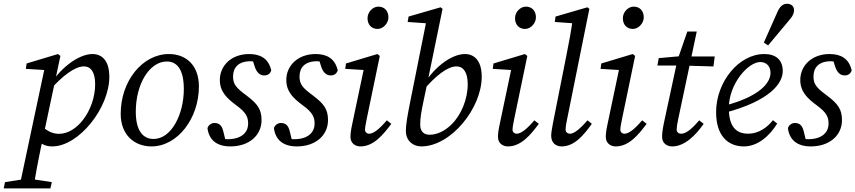

<svg xmlns="http://www.w3.org/2000/svg" viewBox="-78 -780 4633 1040"><path d="M25.4 240.6H103.2C113.3 172.5 125.3 106.4 152.1 -21.8L156.2 -39.8L249.2 -477.2L236 -487.3L66.1 -436.2L62.1 -407L181.2 -399.6L164.3 -414L25.4 240.6ZM102.8 -44.6C135.7 -2.9 163.9 13.1 204.8 13.1C349 13.1 514.2 -195.4 514.2 -363.9C514.2 -454.3 472.1 -487.3 422.8 -487.3C349.9 -487.3 241.5 -412.7 178.7 -294.6L189.6 -289.1C262.6 -372.8 329.8 -420.4 376.5 -420.4C414.5 -420.4 437.4 -388.6 437.4 -323.7C437.4 -254.9 412.5 -183.8 371.8 -130.9C336.9 -85.8 291.3 -55.1 240.7 -55.1C212.4 -55.1 178.6 -66.6 144.7 -100.8L102.8 -44.6ZM-57.9 240.6H194.8L202.8 206.5L83.7 188.5H64.1L-50.9 206.5L-57.9 240.6Z M742.6 13.1C883.2 13.1 999.4 -138.1 999.4 -311.9C999.4 -425.4 931.1 -487.3 836.7 -487.3C695 -487.3 575.8 -343 575.8 -163.3C575.8 -48.9 650.1 13.1 742.6 13.1ZM753.6 -27.3C698.1 -27.3 657.5 -69.8 657.5 -175.3C657.5 -323.9 731 -446.9 825.6 -446.9C880.1 -446.9 917.7 -405.4 917.7 -297.1C917.7 -162.9 852 -27.3 753.6 -27.3Z M1148 -1.2 1131.1 -70.3C1124 -97.8 1111.6 -113.8 1083.4 -113.8C1067 -113.8 1050.9 -102.6 1045.9 -86.1C1053 -25.9 1092.4 13.1 1169.6 13.1C1270.7 13.1 1338.7 -46.2 1338.7 -129.2C1338.7 -187.2 1317.6 -217.3 1257.6 -262.4C1200.7 -304.4 1184.4 -323.6 1184.4 -365.6C1184.4 -411.3 1210.3 -448.2 1278.8 -448.2C1294.8 -448.2 1304.9 -446.3 1315 -443.3L1284.2 -474.1L1302.3 -417.8C1312.5 -387.5 1329.8 -371.4 1352.9 -371.4C1371.3 -371.4 1385.4 -379.8 1391.3 -399C1376.4 -463.9 1331.4 -487.3 1271.6 -487.3C1175.9 -487.3 1112.8 -425 1112.8 -346.8C1112.8 -283.7 1150.7 -247.7 1200.9 -210.4C1257.7 -169.5 1266 -143.5 1266 -110.5C1266 -58.9 1225.3 -26 1155.9 -26C1138.7 -26 1130.5 -28 1109.4 -34.8L1148 -1.2Z M1508 -1.2 1491.1 -70.3C1484 -97.8 1471.6 -113.8 1443.4 -113.8C1427 -113.8 1410.9 -102.6 1405.9 -86.1C1413 -25.9 1452.4 13.1 1529.6 13.1C1630.7 13.1 1698.7 -46.2 1698.7 -129.2C1698.7 -187.2 1677.6 -217.3 1617.6 -262.4C1560.7 -304.4 1544.4 -323.6 1544.4 -365.6C1544.4 -411.3 1570.3 -448.2 1638.8 -448.2C1654.8 -448.2 1664.9 -446.3 1675 -443.3L1644.2 -474.1L1662.3 -417.8C1672.5 -387.5 1689.8 -371.4 1712.9 -371.4C1731.3 -371.4 1745.4 -379.8 1751.3 -399C1736.4 -463.9 1691.4 -487.3 1631.6 -487.3C1535.9 -487.3 1472.8 -425 1472.8 -346.8C1472.8 -283.7 1510.7 -247.7 1560.9 -210.4C1617.7 -169.5 1626 -143.5 1626 -110.5C1626 -58.9 1585.3 -26 1515.9 -26C1498.7 -26 1490.5 -28 1469.4 -34.8L1508 -1.2Z M1820.4 -38.3C1820.4 -4.1 1846.5 13.1 1874 13.1C1945.4 13.1 1996.7 -49 2041.6 -109.2L2017.4 -128.3C1976.6 -80.4 1944.9 -55.6 1921.1 -55.6C1910.1 -55.6 1899.2 -63.5 1899.2 -77.5C1899.2 -89.5 1903.2 -110.3 1908.2 -135.1L1979.3 -477.2L1966.2 -487.3L1796.1 -436.2L1792 -407L1911.4 -399.7L1894.3 -414.1L1830.5 -111C1821.6 -70.3 1820.4 -52.7 1820.4 -38.3ZM1967.3 -623.2C1997.7 -623.2 2026 -654.3 2026 -685.8C2026 -721.9 2003.8 -744.1 1971.6 -744.1C1941.2 -744.1 1912.8 -715 1912.8 -681.5C1912.8 -645.3 1935.2 -623.2 1967.3 -623.2Z M2203.5 13.1C2365.8 13.1 2531.3 -195.2 2531.3 -363.9C2531.3 -454.2 2489.3 -487.3 2440 -487.3C2367.1 -487.3 2263.6 -412.7 2200.8 -294.6L2212.7 -289.1C2284.8 -372.9 2347.1 -420.4 2394.8 -420.4C2431.7 -420.4 2455.5 -388.5 2455.5 -323.8C2455.5 -242.2 2419.8 -156.1 2366.3 -104.4C2329.5 -69.1 2288.8 -50.2 2248.1 -50.2C2216.1 -50.2 2198.2 -70.2 2198.2 -104.1C2198.2 -141.8 2202.3 -167.1 2218.2 -242.6L2236.5 -328.9L2239.4 -343.8L2319.2 -732.3L2308.1 -740.4L2135.1 -690.3L2130.1 -661L2247.3 -652.7L2232.3 -670.1L2143.7 -227.1C2130.7 -160.4 2120.6 -112 2120.6 -69.8C2120.6 -18.1 2158.8 13.1 2203.5 13.1Z M2619.4 -38.3C2619.4 -4.1 2645.5 13.1 2673 13.1C2744.4 13.1 2795.7 -49 2840.6 -109.2L2816.4 -128.3C2775.6 -80.4 2743.9 -55.6 2720.1 -55.6C2709.1 -55.6 2698.2 -63.5 2698.2 -77.5C2698.2 -89.5 2702.2 -110.3 2707.2 -135.1L2778.3 -477.2L2765.2 -487.3L2595.1 -436.2L2591 -407L2710.4 -399.7L2693.3 -414.1L2629.5 -111C2620.6 -70.3 2619.4 -52.7 2619.4 -38.3ZM2766.3 -623.2C2796.7 -623.2 2825 -654.3 2825 -685.8C2825 -721.9 2802.8 -744.1 2770.6 -744.1C2740.2 -744.1 2711.8 -715 2711.8 -681.5C2711.8 -645.3 2734.2 -623.2 2766.3 -623.2Z M2964.2 13.1C3034.6 13.1 3084.9 -50 3127.8 -109.2L3104.6 -128.3C3064.8 -82.4 3031.1 -55.6 3010.3 -55.6C2997.3 -55.6 2985.4 -63.5 2985.4 -79.5C2985.4 -89.5 2988.4 -110.3 2994.4 -137.1L3114.4 -732.3L3103.3 -740.4L2931.2 -690.3L2927.2 -661L3044.4 -652.7L3025.4 -683.8C3016.4 -614.7 3003.3 -545.6 2989.3 -476.6L2916.9 -111.7C2910.7 -77 2907.6 -58.6 2907.6 -45.2C2907.6 -6.1 2932.7 13.1 2964.2 13.1Z M3203.4 -38.3C3203.4 -4.1 3229.5 13.1 3257 13.1C3328.4 13.1 3379.7 -49 3424.6 -109.2L3400.4 -128.3C3359.6 -80.4 3327.9 -55.6 3304.1 -55.6C3293.1 -55.6 3282.2 -63.5 3282.2 -77.5C3282.2 -89.5 3286.2 -110.3 3291.2 -135.1L3362.3 -477.2L3349.2 -487.3L3179.1 -436.2L3175 -407L3294.4 -399.7L3277.3 -414.1L3213.5 -111C3204.6 -70.3 3203.4 -52.7 3203.4 -38.3ZM3350.3 -623.2C3380.7 -623.2 3409 -654.3 3409 -685.8C3409 -721.9 3386.8 -744.1 3354.6 -744.1C3324.2 -744.1 3295.8 -715 3295.8 -681.5C3295.8 -645.3 3318.2 -623.2 3350.3 -623.2Z M3483 -425H3621.5L3786.4 -420L3793.5 -474.2H3625.6V-477.3L3490.1 -465.2L3483 -425ZM3517.5 -111.1C3509.5 -70.3 3508.4 -52.8 3508.4 -38.4C3508.4 -4.1 3534.5 13.1 3563 13.1C3631.4 13.1 3691.6 -49 3733.5 -109.2L3709.3 -128.3C3668.6 -80.4 3637.8 -55.6 3611 -55.6C3599.1 -55.6 3587.2 -63.5 3587.2 -79.5C3587.2 -89.5 3590.2 -110.3 3596.1 -137.1L3696.1 -609.3H3645L3591.3 -454L3517.5 -111.1Z M3951.6 13.1C4025.5 13.1 4089.9 -42.6 4131.9 -110.8L4108.7 -128.9C4081.6 -94.7 4036.6 -55.9 3973.7 -55.9C3908.8 -55.9 3869.8 -94.9 3869.8 -194.4C3869.8 -327.2 3975.3 -444 4040 -444C4072.7 -444 4095.6 -422.2 4095.6 -385.3C4095.6 -328.1 4030.8 -254.9 3843.9 -206.9L3847.9 -169C4094.6 -234.5 4161.9 -329.2 4161.9 -394.9C4161.9 -454 4126.5 -487.3 4061.9 -487.3C3922.1 -487.3 3800.9 -334.3 3800.9 -173C3800.9 -45.3 3864.1 13.1 3951.6 13.1ZM4059.4 -549.2 4082.6 -534.1C4122.5 -581.7 4161.5 -628.4 4201.3 -676C4217.7 -695.3 4223 -709.6 4223 -725C4223 -748.3 4205.7 -759.6 4184.5 -759.6C4162.3 -759.6 4146 -743.6 4133.8 -716.8C4109 -660.9 4084.2 -605.1 4059.4 -549.2Z M4292 -1.2 4275.1 -70.3C4268 -97.8 4255.6 -113.8 4227.4 -113.8C4211 -113.8 4194.9 -102.6 4189.9 -86.1C4197 -25.9 4236.4 13.1 4313.6 13.1C4414.7 13.1 4482.7 -46.2 4482.7 -129.2C4482.7 -187.2 4461.6 -217.3 4401.6 -262.4C4344.7 -304.4 4328.4 -323.6 4328.4 -365.6C4328.4 -411.3 4354.3 -448.2 4422.8 -448.2C4438.8 -448.2 4448.9 -446.3 4459 -443.3L4428.2 -474.1L4446.3 -417.8C4456.5 -387.5 4473.8 -371.4 4496.9 -371.4C4515.3 -371.4 4529.4 -379.8 4535.3 -399C4520.4 -463.9 4475.4 -487.3 4415.6 -487.3C4319.9 -487.3 4256.8 -425 4256.8 -346.8C4256.8 -283.7 4294.7 -247.7 4344.9 -210.4C4401.7 -169.5 4410 -143.5 4410 -110.5C4410 -58.9 4369.3 -26 4299.9 -26C4282.7 -26 4274.5 -28 4253.4 -34.8L4292 -1.2Z"/></svg>

Font: Source Serif Variable
Style: Italic
Weight: 389
Italic angle: -12°
Designer: Frank Grießhammer
Foundry: Adobe Systems Incorporated
Version: Version 3.001;hotconv 1.0.111;makeotfexe 2.5.65597